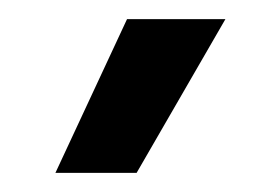

<svg xmlns="http://www.w3.org/2000/svg" viewBox="-20 -736 293 201"><path d="M113 -716H216L123 -555H38Z"/></svg>

Font: Chakra Petch Medium
Style: Regular
Weight: 500
Designer: Katatrad Aksorn Co.,Ltd.
Foundry: Cadson Demak Co.,Ltd.
Version: Version 1.000; ttfautohint (v1.6)